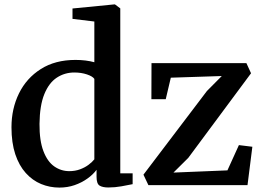

<svg xmlns="http://www.w3.org/2000/svg" viewBox="-20 -839 1188 870"><path d="M249 11Q205.5 11 166.2 -5.2Q127 -21.5 96.8 -55Q66.5 -88.5 49.2 -140.2Q32 -192 32 -262.5Q32 -346.5 66 -415.8Q100 -485 165 -526.2Q230 -567.5 322 -567.5Q345.5 -567.5 367.5 -564.8Q389.5 -562 407.5 -557V-741.5L308.5 -753.5V-800.5L497 -819H501L525 -801V-53.5H581V-4.5Q560 0 530.5 5.2Q501 10.5 471 10.5Q445 10.5 431.2 2Q417.5 -6.5 417.5 -38V-69.5Q401.5 -48 376 -29.8Q350.5 -11.5 318.2 -0.2Q286 11 249 11ZM294 -63.5Q320.5 -63.5 342.8 -71.8Q365 -80 381.5 -92.5Q398 -105 407.5 -117V-481.5Q400 -493 374 -501.8Q348 -510.5 317 -510.5Q273 -510.5 237.5 -487.2Q202 -464 181 -412.8Q160 -361.5 159 -278Q158.5 -201.5 176.8 -154Q195 -106.5 225.8 -85Q256.5 -63.5 294 -63.5ZM985 -494.5 754 -487 731 -389.5H666L666.5 -553H1096.5L1117.5 -507L833 -123.5L766 -57L1010.5 -67L1062.5 -181.5L1123.5 -174L1101.5 0H652.5L630 -47.5L917.5 -426.5Z"/></svg>

Font: Merriweather 24pt SemiBold
Style: Regular
Weight: 600
Designer: Eben Sorkin
Foundry: Eben Sorkin
Version: Version 2.100